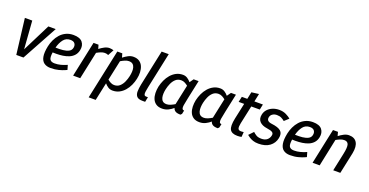

<svg xmlns="http://www.w3.org/2000/svg" viewBox="-34 -1521 4881 2543"><g transform="rotate(20 2406.0 -250.0)"><path d="M173 -500 202 -105 400 -500H504L231 0H130L69 -500Z M737 -433Q675 -433 639 -386Q603 -339 585 -269Q642 -267 690 -272Q738 -277 770.5 -294.5Q803 -312 810 -347Q818 -383 800 -408Q782 -433 737 -433ZM816 -110 835 -45Q835 -45 806.5 -32Q778 -19 728 -5.5Q678 8 614 8Q558 8 522 -18Q486 -44 475.5 -101Q465 -158 484 -250Q494 -298 515.5 -344Q537 -390 570 -427Q603 -464 649 -486Q695 -508 753 -508Q845 -508 881.5 -462Q918 -416 903 -347Q893 -301 865.5 -271Q838 -241 798.5 -224.5Q759 -208 713 -201.5Q667 -195 620 -195L571 -196Q560 -121 578 -94.5Q596 -68 644 -68Q688 -68 727.5 -78.5Q767 -89 791.5 -99.5Q816 -110 816 -110Z M1274 -415Q1250 -426 1224 -426Q1197 -426 1168 -414Q1139 -402 1113 -387L1031 0H931L1022 -430L1037 -500H1107L1123 -445Q1154 -470 1190 -489Q1226 -508 1261 -508H1262Q1277 -508 1292 -505Q1307 -502 1319 -498Z M1483 -68Q1530 -68 1561 -96Q1592 -124 1610.5 -166Q1629 -208 1638 -250Q1645 -282 1647 -314Q1649 -346 1642 -373Q1635 -400 1616 -416.5Q1597 -433 1561 -433Q1535 -433 1505 -420Q1475 -407 1449 -391L1389 -110Q1408 -94 1432.5 -81Q1457 -68 1483 -68ZM1442 -500 1458 -445Q1489 -470 1525 -489Q1561 -508 1597 -508Q1649 -508 1682 -486Q1715 -464 1731 -427Q1747 -390 1749 -344Q1751 -298 1740 -250Q1730 -202 1709 -156Q1688 -110 1656 -73Q1624 -36 1582 -14Q1540 8 1488 8Q1452 8 1424.5 -10Q1397 -28 1376 -53L1322 200H1223L1357 -430L1372 -500Z M1936 -70H1960L1946 0H1908Q1849 0 1826.5 -26.5Q1804 -53 1805 -97.5Q1806 -142 1817 -196L1924 -700H2024L1917 -196Q1910 -161 1905.5 -132Q1901 -103 1907 -86.5Q1913 -70 1936 -70Z M2300 -432Q2253 -432 2222 -404Q2191 -376 2172.5 -334Q2154 -292 2145 -250Q2138 -218 2136.5 -186Q2135 -154 2142 -127Q2149 -100 2168 -83.5Q2187 -67 2223 -67Q2249 -67 2279 -80Q2309 -93 2335 -109L2395 -390Q2376 -406 2351.5 -419Q2327 -432 2300 -432ZM2443 0Q2394 0 2370.5 -15Q2347 -30 2340 -57Q2311 -31 2272 -11.5Q2233 8 2186 8Q2134 8 2101 -14Q2068 -36 2052 -73Q2036 -110 2034.5 -156Q2033 -202 2043 -250Q2054 -298 2075 -344Q2096 -390 2128 -427Q2160 -464 2202 -486Q2244 -508 2296 -508Q2332 -508 2360.5 -489Q2389 -470 2409 -445L2448 -500H2518L2503 -430L2463 -242L2454 -196Q2446 -161 2441.5 -131.5Q2437 -102 2443 -85Q2449 -68 2471 -68L2460 -17Z M2826 -432Q2779 -432 2748 -404Q2717 -376 2698.5 -334Q2680 -292 2671 -250Q2664 -218 2662.5 -186Q2661 -154 2668 -127Q2675 -100 2694 -83.5Q2713 -67 2749 -67Q2775 -67 2805 -80Q2835 -93 2861 -109L2921 -390Q2902 -406 2877.5 -419Q2853 -432 2826 -432ZM2969 0Q2920 0 2896.5 -15Q2873 -30 2866 -57Q2837 -31 2798 -11.5Q2759 8 2712 8Q2660 8 2627 -14Q2594 -36 2578 -73Q2562 -110 2560.5 -156Q2559 -202 2569 -250Q2580 -298 2601 -344Q2622 -390 2654 -427Q2686 -464 2728 -486Q2770 -508 2822 -508Q2858 -508 2886.5 -489Q2915 -470 2935 -445L2974 -500H3044L3029 -430L2989 -242L2980 -196Q2972 -161 2967.5 -131.5Q2963 -102 2969 -85Q2975 -68 2997 -68L2986 -17Z M3310 -70 3305 0Q3290 3 3277.5 4.5Q3265 6 3247 6Q3167 6 3141.5 -39.5Q3116 -85 3140 -200L3188 -423H3110L3127 -500H3204L3225 -600L3328 -613L3304 -500H3424L3408 -423H3288L3233 -167Q3222 -114 3229.5 -90.5Q3237 -67 3273 -67Q3282 -67 3290 -68Q3298 -69 3310 -70Z M3378 -55 3439 -119Q3459 -100 3485.5 -83.5Q3512 -67 3559 -67Q3609 -67 3638 -91Q3667 -115 3675 -153Q3683 -184 3661 -199.5Q3639 -215 3585 -222Q3512 -232 3477 -269.5Q3442 -307 3455 -369Q3464 -413 3493 -444Q3522 -475 3564 -491.5Q3606 -508 3653 -508Q3709 -508 3752 -486.5Q3795 -465 3818 -444L3758 -389Q3741 -404 3714 -418.5Q3687 -433 3647 -433Q3613 -433 3587 -416Q3561 -399 3555 -369Q3542 -310 3619 -300Q3715 -289 3752.5 -255.5Q3790 -222 3775 -153Q3760 -80 3701 -36Q3642 8 3543 8Q3499 8 3467 -3Q3435 -14 3413 -29Q3391 -44 3378 -55Z M4112 -433Q4050 -433 4014 -386Q3978 -339 3960 -269Q4017 -267 4065 -272Q4113 -277 4145.5 -294.5Q4178 -312 4185 -347Q4193 -383 4175 -408Q4157 -433 4112 -433ZM4191 -110 4210 -45Q4210 -45 4181.5 -32Q4153 -19 4103 -5.5Q4053 8 3989 8Q3933 8 3897 -18Q3861 -44 3850.5 -101Q3840 -158 3859 -250Q3869 -298 3890.5 -344Q3912 -390 3945 -427Q3978 -464 4024 -486Q4070 -508 4128 -508Q4220 -508 4256.5 -462Q4293 -416 4278 -347Q4268 -301 4240.5 -271Q4213 -241 4173.5 -224.5Q4134 -208 4088 -201.5Q4042 -195 3995 -195L3946 -196Q3935 -121 3953 -94.5Q3971 -68 4019 -68Q4063 -68 4102.5 -78.5Q4142 -89 4166.5 -99.5Q4191 -110 4191 -110Z M4697 0H4597L4650 -250Q4671 -348 4659 -387Q4647 -426 4599 -426Q4572 -426 4542.5 -414Q4513 -402 4487 -387L4406 0H4306L4382 -360L4412 -500H4482L4497 -445Q4528 -470 4564.5 -489Q4601 -508 4636 -508H4637Q4715 -508 4747.5 -454.5Q4780 -401 4761 -302L4750 -250Z"/></g></svg>

Font: Epunda Sans Medium
Style: Italic
Weight: 500
Italic angle: -12.0243°
Designer: Simon Atzbach
Foundry: typofactur
Version: Version 2.204; ttfautohint (v1.8.4.7-5d5b)